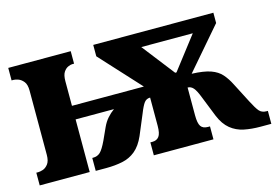

<svg xmlns="http://www.w3.org/2000/svg" viewBox="-76 -691 1220 846"><g transform="rotate(-15 534.0 -267.5)"><path d="M12 0V-58H21Q29 -58 42 -62Q55 -66 66 -80Q77 -94 77 -122V-415Q77 -443 66 -456.5Q55 -470 42 -474.5Q29 -479 21 -479H12V-536H297V-479H288Q281 -479 269.5 -474Q258 -469 249 -455.5Q240 -442 240 -414V-302H568L400 -485V-537H948V-490L786 -302Q841 -300 872 -289Q903 -278 921 -257.5Q939 -237 953 -209L1000 -118Q1018 -83 1029.5 -70Q1041 -57 1062 -57H1068V2H1019Q978 2 944 -5Q910 -12 883.5 -33.5Q857 -55 840 -96L803 -189Q790 -223 779 -235.5Q768 -248 753 -248V-121Q753 -85 762.5 -71Q772 -57 795 -57H804V2H532V-57H542Q561 -57 571.5 -70.5Q582 -84 582 -119V-248Q565 -248 555 -235Q545 -222 532 -189L493 -96Q475 -55 449 -33.5Q423 -12 389 -5Q355 2 316 2H267V-57H271Q291 -57 304 -69.5Q317 -82 334 -118L359 -173Q369 -195 383.5 -211.5Q398 -228 415 -240H240V0ZM717 -325H723L837 -473H602Z"/></g></svg>

Font: Noto Serif Condensed Black
Style: Regular
Weight: 900
Width: 3
Designer: Monotype Design Team
Foundry: Monotype Imaging Inc.
Version: Version 2.015; ttfautohint (v1.8.4.7-5d5b)